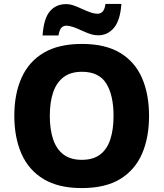

<svg xmlns="http://www.w3.org/2000/svg" viewBox="-20 -949 834 979"><path d="M740 -358Q740 -247 704 -164.5Q668 -82 592.5 -36Q517 10 397 10Q278 10 202 -36Q126 -82 89.5 -165Q53 -248 53 -359Q53 -470 90 -552.5Q127 -635 203 -680Q279 -725 398 -725Q517 -725 592.5 -679.5Q668 -634 704 -551.5Q740 -469 740 -358ZM234 -358Q234 -289 251 -238.5Q268 -188 304 -161Q340 -134 397 -134Q455 -134 490.5 -161Q526 -188 542.5 -238.5Q559 -289 559 -358Q559 -463 522 -523Q485 -583 398 -583Q340 -583 304 -555.5Q268 -528 251 -478Q234 -428 234 -358ZM197 -768Q203 -854 234 -891Q265 -928 317 -928Q337 -928 357.5 -920.5Q378 -913 399.5 -903Q421 -893 441 -886Q461 -879 479 -879Q491 -879 502 -888.5Q513 -898 518 -929H599Q593 -845 561 -807Q529 -769 481 -769Q460 -769 438 -776.5Q416 -784 395 -794Q374 -804 354 -811Q334 -818 317 -818Q305 -818 294.5 -809Q284 -800 278 -768Z"/></svg>

Font: Noto Sans Syriac Eastern ExtraBold
Style: Regular
Weight: 800
Designer: Patrick Giasson and the Monotype Design Team
Foundry: Monotype Imaging Inc.
Version: Version 3.001